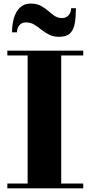

<svg xmlns="http://www.w3.org/2000/svg" viewBox="-20 -1026 494 1046"><path d="M20 0V-26H130.5V-724H20V-750H433.5V-724H313.5V-26H433.5V0ZM302 -825.5Q270.5 -825.5 247.5 -837.2Q224.5 -849 205.2 -864.5Q186 -880 166.2 -892Q146.5 -904 121 -904Q98.5 -904 85.5 -888.2Q72.5 -872.5 72.5 -850H45.5Q45.5 -892.5 56 -928Q66.5 -963.5 89 -985Q111.5 -1006.5 147 -1006.5Q180 -1006.5 202.2 -994.5Q224.5 -982.5 242.2 -967Q260 -951.5 277.5 -939.5Q295 -927.5 318 -927.5Q341 -927.5 354.2 -943.2Q367.5 -959 367.5 -981.5H393.5Q393.5 -934.5 387.5 -899.2Q381.5 -864 362 -844.8Q342.5 -825.5 302 -825.5Z"/></svg>

Font: Bodoni Moda 9pt ExtraBold
Style: Regular
Weight: 800
Designer: Owen Earl
Foundry: indestructible type
Version: Version 2.005